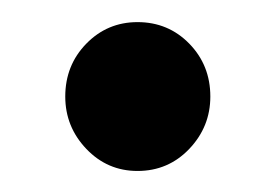

<svg xmlns="http://www.w3.org/2000/svg" viewBox="-20 -150 255 178"><path d="M107.5 8.5Q79.5 8.5 60 -12Q40.5 -32.5 40.5 -60.5Q40.5 -89.5 60 -109.5Q79.5 -129.5 107.5 -129.5Q136 -129.5 155.5 -109.5Q175 -89.5 175 -60.5Q175 -32.5 155.5 -12Q136 8.5 107.5 8.5Z"/></svg>

Font: Fraunces 72pt S050
Style: Regular
Weight: 400
Version: Version 1.000; ttfautohint (v1.8.3)